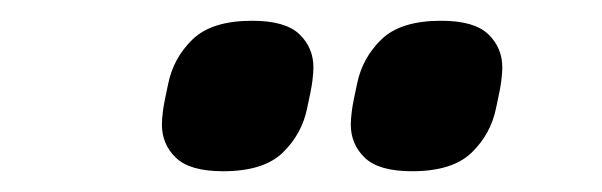

<svg xmlns="http://www.w3.org/2000/svg" viewBox="-20 -767 580 185"><path d="M195 -602Q163 -602 149.5 -615Q136 -628 136 -647Q136 -652 137 -660Q138 -668 142 -686Q147 -711 165.5 -729Q184 -747 223 -747Q255 -747 268.5 -734Q282 -721 282 -702Q282 -697 281 -689Q280 -681 276 -663Q271 -638 252.5 -620Q234 -602 195 -602ZM377 -602Q345 -602 331.5 -615Q318 -628 318 -647Q318 -652 319 -660Q320 -668 324 -686Q329 -711 347.5 -729Q366 -747 405 -747Q437 -747 450.5 -734Q464 -721 464 -702Q464 -697 463 -689Q462 -681 458 -663Q453 -638 434.5 -620Q416 -602 377 -602Z"/></svg>

Font: IBM Plex Sans Condensed
Style: Bold Italic
Weight: 700
Width: 3
Italic angle: -11.31°
Designer: Mike Abbink, Paul van der Laan, Pieter van Rosmalen
Foundry: Bold Monday
Version: Version 3.201